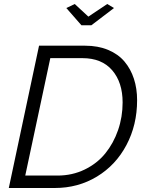

<svg xmlns="http://www.w3.org/2000/svg" viewBox="-20 -938 730 958"><path d="M311 -897.9 353 -918 420.9 -855 515.1 -918 548.8 -897.9 436 -812H386.2ZM174.8 -710H404.8Q469.2 -710 519.5 -689Q569.8 -668 601.1 -630.9Q632.3 -593.8 648.2 -544.9Q664.1 -496.1 664.1 -438Q664.1 -314.5 610.8 -214.1Q557.6 -113.8 463.6 -56.9Q369.6 0 253.9 0H23.9ZM267.1 -62Q340.3 -62 402.3 -92Q464.4 -122.1 505.4 -172.6Q546.4 -223.1 569.1 -288.8Q591.8 -354.5 591.8 -426.8Q591.8 -526.9 539.8 -587.4Q487.8 -647.9 391.1 -647.9H231L106 -62Z"/></svg>

Font: Rawline
Style: Italic
Weight: 400
Italic angle: -12°
Designer: Matt McInerney, Pablo Impallari, Rodrigo Fuenzalida
Foundry: Matt McInerney, Pablo Impallari, Rodrigo Fuenzalida
Version: Version 4.020;PS 004.020;hotconv 1.0.88;makeotf.lib2.5.64775